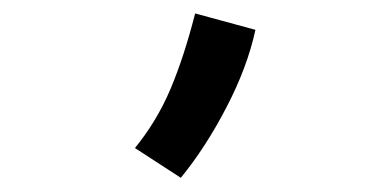

<svg xmlns="http://www.w3.org/2000/svg" viewBox="-20 -856 558 280"><path d="M176.8 -640.1Q209 -679.7 228.8 -726.6Q248.5 -773.4 264.6 -836.4L352.5 -812.5Q340.8 -758.3 310.5 -700Q280.3 -641.6 243.7 -596.7Z"/></svg>

Font: Fantasque Sans Mono
Style: Regular
Weight: 400
Monospace: yes
Designer: Jany Belluz
Version: Version 1.8.0 ; ttfautohint (v1.8.2)